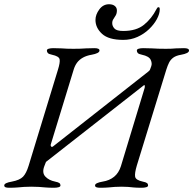

<svg xmlns="http://www.w3.org/2000/svg" viewBox="-40 -880 911 905"><path d="M3 5Q-9 5 -14.5 2.5Q-20 0 -20 -6Q-20 -18 16 -24Q53 -31 68.5 -47Q84 -63 95 -99L233 -551Q244 -586 241 -600.5Q238 -615 205 -622Q190 -625 185.5 -630Q181 -635 181 -642Q181 -648 190 -650.5Q199 -653 211 -653Q236 -653 250 -652Q264 -651 276 -650.5Q288 -650 306 -650Q326 -650 338.5 -650.5Q351 -651 365.5 -652Q380 -653 405 -653Q429 -653 429 -642Q429 -635 419 -630Q409 -625 392 -622Q368 -618 351 -608.5Q334 -599 323.5 -585Q313 -571 307 -551L199 -198Q198 -192 201.5 -189Q205 -186 209 -189L657 -541Q660 -543 663.5 -546.5Q667 -550 669 -557L673 -568Q678 -582 670 -598.5Q662 -615 629 -622Q614 -625 609.5 -630Q605 -635 605 -642Q605 -648 614 -650.5Q623 -653 635 -653Q660 -653 676 -652Q692 -651 706.5 -650.5Q721 -650 742 -650Q759 -650 768 -650.5Q777 -651 789.5 -652Q802 -653 827 -653Q851 -653 851 -642Q851 -635 841 -630Q831 -625 814 -622Q790 -618 777 -608.5Q764 -599 757 -585Q750 -571 744 -552L605 -100Q594 -63 597 -47Q600 -31 633 -24Q648 -21 653 -17Q658 -13 658 -6Q658 0 649 2.5Q640 5 628 5Q603 5 589 3.5Q575 2 563.5 1Q552 0 533 0Q514 0 500.5 1Q487 2 472 3.5Q457 5 432 5Q420 5 414 2.5Q408 0 408 -6Q408 -18 444 -24Q476 -29 498 -47Q520 -65 530 -97L641 -463Q643 -468 642.5 -474.5Q642 -481 638 -478L182 -121Q180 -120 178 -118Q176 -116 174 -110L169 -97Q157 -66 173.5 -48Q190 -30 220 -24Q235 -21 240 -17Q245 -13 245 -6Q245 0 236 2.5Q227 5 215 5Q190 5 174 3.5Q158 2 143 1Q128 0 107 0Q87 0 73 1Q59 2 43.5 3.5Q28 5 3 5ZM541 -692Q472 -692 441 -720.5Q410 -749 410 -786Q410 -811 428 -835.5Q446 -860 474 -860Q491 -860 501 -852Q511 -844 511 -831Q511 -817 505.5 -807.5Q500 -798 494.5 -790Q489 -782 489 -771Q489 -757 499.5 -745.5Q510 -734 541 -734Q603 -734 639 -763.5Q675 -793 697 -836Q700 -842 702 -844Q704 -846 708 -846Q713 -846 713 -836Q713 -815 699.5 -790Q686 -765 662.5 -742.5Q639 -720 608 -706Q577 -692 541 -692Z"/></svg>

Font: EB Garamond
Style: Italic
Weight: 400
Italic angle: -17.2°
Designer: Georg Duffner and Octavio Pardo
Foundry: Georg Duffner
Version: Version 1.001